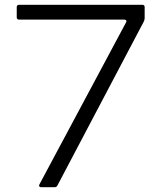

<svg xmlns="http://www.w3.org/2000/svg" viewBox="-20 -783 680 803"><path d="M152 0Q147 0 144.5 -3.5Q142 -7 145 -12L507 -689L509 -694Q509 -697 506.5 -699Q504 -701 500 -701H60Q50 -701 50 -711V-753Q50 -763 60 -763H575Q585 -763 585 -753V-707Q585 -702 582 -694L220 -7Q217 0 208 0Z"/></svg>

Font: Open Sauce Two Light
Style: Regular
Weight: 300
Designer: Alfredo Marco Pradil
Foundry: Creative Sauce Fz LLC
Version: Version 1.477